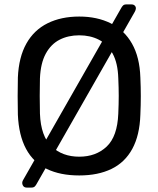

<svg xmlns="http://www.w3.org/2000/svg" viewBox="-20 -785 717 870"><path d="M339 10Q253 10 192 -19.5Q131 -49 98 -110.5Q65 -172 61 -265Q60 -309 60 -349.5Q60 -390 61 -434Q65 -526 99.5 -587.5Q134 -649 195.5 -679.5Q257 -710 339 -710Q420 -710 481.5 -679.5Q543 -649 578 -587.5Q613 -526 616 -434Q618 -390 618 -349.5Q618 -309 616 -265Q613 -172 579.5 -110.5Q546 -49 485 -19.5Q424 10 339 10ZM339 -75Q415 -75 463.5 -121Q512 -167 516 -270Q518 -315 518 -350.5Q518 -386 516 -430Q514 -499 490.5 -542Q467 -585 428 -605Q389 -625 339 -625Q289 -625 250 -605Q211 -585 187.5 -542Q164 -499 161 -430Q160 -386 160 -350.5Q160 -315 161 -270Q165 -167 214 -121Q263 -75 339 -75ZM101 65Q88 65 83 54Q78 43 84 32L530 -750Q532 -754 537 -759.5Q542 -765 552 -765H576Q588 -765 593.5 -756Q599 -747 591 -732L145 50Q143 54 138 59.5Q133 65 122 65Z"/></svg>

Font: RubikRegular
Style: Regular
Weight: 400
Designer: Hubert and Fischer
Foundry: Hubert and Fischer
Version: Version 2.300;gftools[0.9.30]